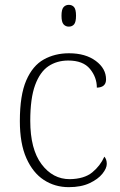

<svg xmlns="http://www.w3.org/2000/svg" viewBox="-20 -763 497 793"><path d="M264 10Q207 10 161.5 -19.5Q116 -49 89 -109.5Q62 -170 62 -263Q62 -370 88.5 -431Q115 -492 161 -517.5Q207 -543 265 -543Q333 -543 375.5 -511.5Q418 -480 418 -435Q418 -402 380 -401Q380 -444 351.5 -478.5Q323 -513 262 -513Q215 -513 180 -489.5Q145 -466 125 -411.5Q105 -357 105 -264Q105 -147 151.5 -85Q198 -23 268 -23Q328 -24 361 -51Q394 -78 411 -116Q421 -105 421 -86Q421 -68 403 -45.5Q385 -23 350 -6.5Q315 10 264 10ZM264 -653Q251 -653 242.5 -662.5Q234 -672 234 -698Q234 -724 242.5 -733.5Q251 -743 264 -743Q278 -743 286 -733.5Q294 -724 294 -698Q294 -672 286 -662.5Q278 -653 264 -653Z"/></svg>

Font: Noto Serif Tamil ExtraLight
Style: Italic
Weight: 200
Italic angle: -12°
Designer: Indian Type Foundry, Tom Grace, and the Monotype Design Team
Foundry: Monotype Imaging Inc.
Version: Version 2.003; ttfautohint (v1.8.4.7-5d5b)